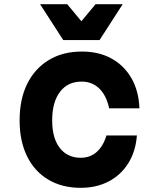

<svg xmlns="http://www.w3.org/2000/svg" viewBox="-20 -881 740 920"><path d="M367 19Q277 19 211 -20.5Q145 -60 109.5 -132.5Q74 -205 74 -304Q74 -406 110.5 -479.5Q147 -553 214 -593.5Q281 -634 372 -634Q454 -634 514.5 -600.5Q575 -567 610 -506Q645 -445 648 -362H503Q490 -423 456 -456.5Q422 -490 371 -490Q305 -490 267.5 -441Q230 -392 230 -304Q230 -219 266.5 -172Q303 -125 367 -125Q412 -125 443.5 -153Q475 -181 490 -232H636Q630 -155 594.5 -98.5Q559 -42 500.5 -11.5Q442 19 367 19ZM568 -861 457 -689H283L172 -861H302L416 -724H324L438 -861Z"/></svg>

Font: Martian Mono
Style: Bold
Weight: 700
Designer: Roman Shamin
Foundry: Evil Martians
Version: Version 1.000